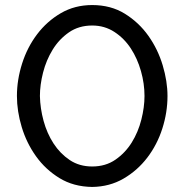

<svg xmlns="http://www.w3.org/2000/svg" viewBox="-20 -730 730 760"><path d="M345 10Q271 9 215.5 -25Q160 -59 122.5 -111.5Q85 -164 66 -227Q47 -290 47 -350Q47 -414 67.5 -478.5Q88 -543 127 -594.5Q166 -646 221 -678Q276 -710 345 -710Q419 -710 474.5 -675.5Q530 -641 567.5 -588Q605 -535 624 -471.5Q643 -408 643 -350Q643 -285 622.5 -221Q602 -157 563 -106Q524 -55 469 -23Q414 9 345 10ZM138 -350Q139 -301 152.5 -251.5Q166 -202 192 -162Q218 -122 256 -96.5Q294 -71 345 -71Q398 -71 437 -98Q476 -125 501.5 -166Q527 -207 539.5 -256.5Q552 -306 552 -350Q552 -399 538 -448.5Q524 -498 498 -538Q472 -578 433 -603.5Q394 -629 345 -629Q292 -629 253 -602Q214 -575 188.5 -533.5Q163 -492 150.5 -443Q138 -394 138 -350Z"/></svg>

Font: PTCRaleway Medium
Style: Regular
Weight: 500
Designer: Matt McInerney, Pablo Impallari, Rodrigo Fuenzalida
Foundry: Matt McInerney, Pablo Impallari, Rodrigo Fuenzalida
Version: Version 3.000g; ttfautohint (v1.5) -l 8 -r 28 -G 28 -x 14 -D